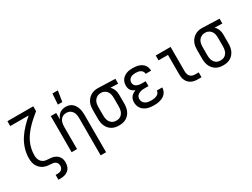

<svg xmlns="http://www.w3.org/2000/svg" viewBox="-69 -1466 3137 2394"><g transform="rotate(-30 1500.0 -269.5)"><path d="M250 215V145H279Q295 145 310 141Q325 137 336.5 127Q348 117 353 102.5Q358 88 358 73Q358 56 351 41Q344 26 331 16.5Q318 7 301.5 3.5Q285 0 269 0Q242 -1 215 -5Q188 -9 163.5 -20.5Q139 -32 119 -51Q99 -70 86.5 -94Q74 -118 69 -144.5Q64 -171 64 -198Q64 -268 84.5 -335Q105 -402 142.5 -460.5Q180 -519 228.5 -569.5Q277 -620 329 -665H64V-735H436V-665Q399 -635 363 -603.5Q327 -572 294 -537.5Q261 -503 232.5 -464.5Q204 -426 183.5 -383Q163 -340 152.5 -293Q142 -246 142 -198Q142 -181 145 -164Q148 -147 155.5 -131.5Q163 -116 175 -103.5Q187 -91 202.5 -83.5Q218 -76 235 -73Q252 -70 269 -70H270Q291 -69 311.5 -66.5Q332 -64 351.5 -56.5Q371 -49 387.5 -36.5Q404 -24 415.5 -6.5Q427 11 431.5 31.5Q436 52 436 72Q436 103 425.5 132Q415 161 392 180.5Q369 200 339 207.5Q309 215 279 215Z M858 215V-320Q858 -337 856 -353.5Q854 -370 849 -385.5Q844 -401 834.5 -415Q825 -429 812 -439Q799 -449 783 -453.5Q767 -458 750 -458Q733 -458 717 -453.5Q701 -449 688 -439Q675 -429 665.5 -415Q656 -401 651 -385.5Q646 -370 644 -353.5Q642 -337 642 -320V0H564V-520H642V-425Q650 -447 662.5 -467Q675 -487 693.5 -501Q712 -515 735 -521.5Q758 -528 781 -528Q806 -528 829.5 -521Q853 -514 872 -498Q891 -482 903.5 -461Q916 -440 923.5 -416.5Q931 -393 933.5 -368.5Q936 -344 936 -320V215ZM712 -600 723 -754H801L776 -600Z M1246 8Q1219 8 1192.5 2.5Q1166 -3 1143 -16.5Q1120 -30 1102.5 -50.5Q1085 -71 1074.5 -95.5Q1064 -120 1060 -146.5Q1056 -173 1056 -200V-320Q1056 -346 1059.5 -371.5Q1063 -397 1073 -420.5Q1083 -444 1099.5 -464.5Q1116 -485 1137.5 -499Q1159 -513 1184 -520.5Q1209 -528 1235 -528H1250L1494 -520V-450L1384 -454Q1398 -441 1408 -425.5Q1418 -410 1424.5 -392.5Q1431 -375 1433.5 -356.5Q1436 -338 1436 -320V-200Q1436 -173 1432 -146.5Q1428 -120 1417.5 -95.5Q1407 -71 1389.5 -50.5Q1372 -30 1349 -16.5Q1326 -3 1299.5 2.5Q1273 8 1246 8ZM1246 -62Q1263 -62 1279.5 -66Q1296 -70 1309.5 -80Q1323 -90 1333 -104Q1343 -118 1348.5 -134Q1354 -150 1356 -166.5Q1358 -183 1358 -200V-320Q1358 -344 1354 -367.5Q1350 -391 1337.5 -411Q1325 -431 1304 -443.5Q1283 -456 1259 -458H1242Q1217 -458 1194.5 -446Q1172 -434 1158 -414Q1144 -394 1139 -369.5Q1134 -345 1134 -320V-200Q1134 -183 1136 -166.5Q1138 -150 1143.5 -134Q1149 -118 1159 -104Q1169 -90 1182.5 -80Q1196 -70 1212.5 -66Q1229 -62 1246 -62Z M1747 8Q1723 8 1699.5 5Q1676 2 1653 -5.5Q1630 -13 1610 -26.5Q1590 -40 1575.5 -59.5Q1561 -79 1554.5 -102Q1548 -125 1548 -149Q1548 -170 1553.5 -190Q1559 -210 1572 -226Q1585 -242 1602.5 -253Q1620 -264 1639 -271Q1623 -278 1608 -288.5Q1593 -299 1582.5 -313.5Q1572 -328 1568 -345.5Q1564 -363 1564 -381Q1564 -403 1570 -425Q1576 -447 1589 -464.5Q1602 -482 1620.5 -495Q1639 -508 1660 -515.5Q1681 -523 1703 -525.5Q1725 -528 1747 -528Q1768 -528 1789.5 -525.5Q1811 -523 1831.5 -516.5Q1852 -510 1870.5 -498.5Q1889 -487 1902.5 -470Q1916 -453 1923 -432.5Q1930 -412 1930 -390V-385H1852V-388Q1852 -405 1841.5 -420.5Q1831 -436 1815.5 -444Q1800 -452 1782.5 -455Q1765 -458 1747 -458Q1729 -458 1710.5 -454.5Q1692 -451 1676 -441.5Q1660 -432 1651 -415.5Q1642 -399 1642 -380Q1642 -368 1646 -356Q1650 -344 1658.5 -335Q1667 -326 1678 -320Q1689 -314 1701 -311Q1713 -308 1725.5 -306.5Q1738 -305 1750 -305H1806V-235H1750Q1736 -235 1722 -234Q1708 -233 1694 -229Q1680 -225 1667.5 -218.5Q1655 -212 1645 -202Q1635 -192 1630.5 -178.5Q1626 -165 1626 -150Q1626 -129 1636.5 -110Q1647 -91 1665.5 -80Q1684 -69 1705 -65.5Q1726 -62 1747 -62Q1760 -62 1773 -63Q1786 -64 1799 -67Q1812 -70 1824 -75Q1836 -80 1846 -88.5Q1856 -97 1862 -109Q1868 -121 1868 -134V-135H1946V-132Q1946 -109 1937.5 -87.5Q1929 -66 1914 -49Q1899 -32 1879 -21Q1859 -10 1837 -3.5Q1815 3 1792.5 5.5Q1770 8 1747 8Z M2434 0H2380Q2357 0 2334.5 -4Q2312 -8 2291.5 -18Q2271 -28 2255 -44Q2239 -60 2229 -80.5Q2219 -101 2215 -123.5Q2211 -146 2211 -169V-450H2075V-520H2289V-169Q2289 -150 2294 -131Q2299 -112 2311.5 -97.5Q2324 -83 2342.5 -76.5Q2361 -70 2380 -70H2434Z M2746 8Q2719 8 2692.5 2.5Q2666 -3 2643 -16.5Q2620 -30 2602.5 -50.5Q2585 -71 2574.5 -95.5Q2564 -120 2560 -146.5Q2556 -173 2556 -200V-320Q2556 -346 2559.5 -371.5Q2563 -397 2573 -420.5Q2583 -444 2599.5 -464.5Q2616 -485 2637.5 -499Q2659 -513 2684 -520.5Q2709 -528 2735 -528H2750L2994 -520V-450L2884 -454Q2898 -441 2908 -425.5Q2918 -410 2924.5 -392.5Q2931 -375 2933.5 -356.5Q2936 -338 2936 -320V-200Q2936 -173 2932 -146.5Q2928 -120 2917.5 -95.5Q2907 -71 2889.5 -50.5Q2872 -30 2849 -16.5Q2826 -3 2799.5 2.5Q2773 8 2746 8ZM2746 -62Q2763 -62 2779.5 -66Q2796 -70 2809.5 -80Q2823 -90 2833 -104Q2843 -118 2848.5 -134Q2854 -150 2856 -166.5Q2858 -183 2858 -200V-320Q2858 -344 2854 -367.5Q2850 -391 2837.5 -411Q2825 -431 2804 -443.5Q2783 -456 2759 -458H2742Q2717 -458 2694.5 -446Q2672 -434 2658 -414Q2644 -394 2639 -369.5Q2634 -345 2634 -320V-200Q2634 -183 2636 -166.5Q2638 -150 2643.5 -134Q2649 -118 2659 -104Q2669 -90 2682.5 -80Q2696 -70 2712.5 -66Q2729 -62 2746 -62Z"/></g></svg>

Font: Iosevka srxl
Style: Regular
Weight: 400
Monospace: yes
Designer: Belleve Invis
Foundry: Belleve Invis
Version: Version 33.0.1; ttfautohint (v1.8.3)